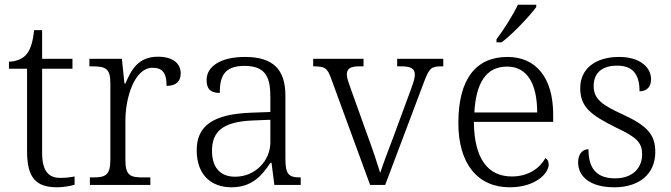

<svg xmlns="http://www.w3.org/2000/svg" viewBox="-20 -786 2853 816"><path d="M223 10C248 10 278 5 297 -1V-36C276 -32 259 -30 236 -30C185 -30 159 -61 159 -137V-494H288V-536H159V-658H125C119 -601 107 -570 89 -551C71 -533 44 -524 18 -524V-494H95V-143C95 -30 133 10 223 10Z M362 0H619V-32H588C537 -32 513 -38 513 -104V-274C513 -372 552 -498 628 -498C670 -498 688 -477 688 -421C731 -421 748 -443 748 -474C748 -517 714 -545 651 -545C568 -545 538 -490 513 -431H509L498 -536H360V-504H369C427 -504 449 -497 449 -433V-107C449 -39 426 -32 374 -32H362Z M964 10C1054 10 1096 -44 1129 -94H1134L1146 0H1258V-32H1254C1205 -32 1193 -48 1193 -112V-379C1193 -491 1141 -544 1021 -544C915 -544 858 -502 858 -446C858 -406 877 -391 914 -391C914 -460 932 -506 1019 -506C1115 -506 1129 -450 1129 -372V-310L1046 -307C890 -301 816 -254 816 -148C816 -40 880 10 964 10ZM979 -35C911 -35 881 -80 881 -145C881 -224 923 -269 1055 -274L1129 -277V-181C1129 -105 1067 -35 979 -35Z M1387 -453 1553 0H1617L1783 -440C1804 -495 1812 -504 1856 -504H1864V-536H1668V-504H1686C1729 -504 1743 -493 1743 -468C1743 -451 1734 -426 1719 -386L1653 -207C1626 -137 1604 -77 1596 -51C1585 -87 1562 -157 1542 -210L1471 -408C1463 -430 1454 -455 1454 -468C1454 -493 1467 -504 1507 -504H1525V-536H1311V-504C1360 -504 1371 -498 1387 -453Z M2090 -619V-606H2112C2160 -642 2234 -721 2259 -756V-766H2181C2160 -721 2119 -657 2090 -619ZM2146 10C2257 10 2312 -50 2312 -87C2312 -101 2306 -110 2298 -114C2274 -72 2227 -36 2155 -36C2055 -36 1995 -110 1994 -268H2331V-299C2331 -457 2257 -544 2137 -544C2003 -544 1928 -451 1928 -263C1928 -89 2011 10 2146 10ZM2263 -308H1996C2003 -431 2044 -503 2135 -503C2224 -503 2263 -425 2263 -308Z M2591 10C2695 10 2765 -45 2765 -140C2765 -213 2732 -251 2628 -299C2543 -338 2503 -363 2503 -420C2503 -471 2533 -507 2603 -507C2666 -507 2698 -474 2698 -398C2730 -398 2747 -418 2747 -449C2747 -497 2704 -544 2611 -544C2511 -544 2446 -494 2446 -412C2446 -332 2489 -298 2598 -244C2688 -202 2709 -179 2709 -130C2709 -72 2669 -28 2594 -28C2507 -28 2481 -80 2481 -152C2462 -152 2437 -138 2437 -96C2437 -37 2486 10 2591 10Z"/></svg>

Font: Noto Serif Ethiopic Light
Style: Regular
Weight: 300
Designer: Monotype Design Team
Foundry: Monotype Imaging Inc.
Version: Version 2.102